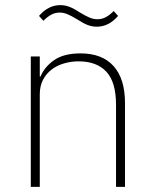

<svg xmlns="http://www.w3.org/2000/svg" viewBox="-20 -728 599 748"><path d="M100 0V-508H135V-430H138Q153 -467 190.5 -493.5Q228 -520 294 -520Q378 -520 422.5 -470.5Q467 -421 467 -326V0H432V-320Q432 -408 394.5 -448.5Q357 -489 286 -489Q257 -489 229.5 -481Q202 -473 181 -457Q160 -441 147.5 -417Q135 -393 135 -361V0ZM357 -624Q338 -624 320.5 -631Q303 -638 280 -653Q257 -667 242 -673Q227 -679 213 -679Q195 -679 180 -671Q165 -663 149 -647L132 -666Q168 -708 215 -708Q234 -708 251.5 -701Q269 -694 292 -679Q315 -665 330 -659Q345 -653 359 -653Q377 -653 392 -661Q407 -669 423 -685L440 -666Q404 -624 357 -624Z"/></svg>

Font: IBM Plex Sans Hebrew ExtLt
Style: Regular
Weight: 200
Designer: Mike Abbink, Paul van der Laan, Pieter van Rosmalen, Yanek Iontef
Foundry: Bold Monday
Version: Version 1.3